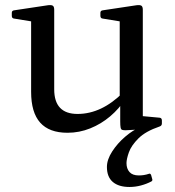

<svg xmlns="http://www.w3.org/2000/svg" viewBox="-20 -520 699 765"><path d="M496 225Q453 225 429.5 205Q406 185 406 145Q406 116 427 83.5Q448 51 479 24.5Q510 -2 540 -14L570 -6L481 -1Q472 -1 467 -2.5Q462 -4 460.5 -12Q459 -20 459 -36V-99L457 -107V-162H549V-28L530 -59L616 -51Q625 -50 625 -40V-28Q625 -19 616 -16Q560 3 531.5 31.5Q503 60 493.5 87Q484 114 484 130Q484 152 496 165.5Q508 179 533 179Q543 179 553 177.5Q563 176 575 172Q579 171 582 177L587 195Q588 200 583 203Q564 213 541.5 219Q519 225 496 225ZM249 9Q176 9 140 -31.5Q104 -72 104 -154V-316H196V-164Q196 -66 289 -66Q385 -66 471 -152L479 -125Q455 -87 419 -56.5Q383 -26 339.5 -8.5Q296 9 249 9ZM457 -162V-316H549V-162ZM104 -316V-462L122 -432L36 -446Q27 -447 27 -457V-469Q27 -478 37 -479L170 -499Q184 -501 190 -497.5Q196 -494 196 -481V-316ZM457 -316V-462L475 -432L389 -446Q380 -447 380 -457V-469Q380 -478 390 -479L523 -499Q537 -501 543 -497.5Q549 -494 549 -481V-316Z"/></svg>

Font: Hahmlet
Style: Regular
Weight: 400
Designer: Minjoo Ham & Mark Frömberg
Foundry: hypertype
Version: Version 1.001; ttfautohint (v1.8.3)